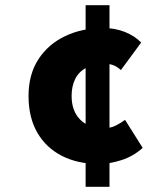

<svg xmlns="http://www.w3.org/2000/svg" viewBox="-20 -676 640 740"><path d="M362 -44Q280 -44 219 -75Q158 -106 124 -164.5Q90 -223 90 -306Q90 -389 128 -447.5Q166 -506 231.5 -537Q297 -568 378 -568Q423 -568 461 -553Q499 -538 524 -512L446 -406Q430 -420 416 -425Q402 -430 388 -430Q342 -430 313 -415Q284 -400 270 -372Q256 -344 256 -306Q256 -249 288.5 -215.5Q321 -182 382 -182Q406 -182 426 -192Q446 -202 462 -214L530 -106Q493 -73 447 -58.5Q401 -44 362 -44ZM310 44V-656H402V44Z"/></svg>

Font: Source Code Pro ExtraLight Black
Style: Regular
Weight: 900
Monospace: yes
Version: Version 1.018;hotconv 1.0.116;makeotfexe 2.5.65601